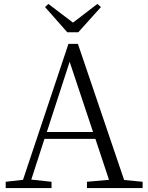

<svg xmlns="http://www.w3.org/2000/svg" viewBox="-20 -956 752 976"><path d="M242 0V-32L139 -43L206 -250H465L534 -42L422 -32V0H705V-32L611 -41L376 -733H328L97 -42L9 -32V0ZM334 -642 453 -285H218ZM378 -792 493 -920 475 -936 351 -841 226 -936 209 -920 322 -792Z"/></svg>

Font: AllPunType Light
Style: Regular
Weight: 300
Version: 1.0